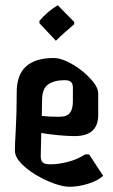

<svg xmlns="http://www.w3.org/2000/svg" viewBox="-20 -722 434 735"><path d="M246 -7Q222 -7 187 -19.5Q152 -32 117.5 -52.5Q83 -73 60 -97.5Q37 -122 37 -146Q37 -170 40.5 -229Q44 -288 44 -370Q44 -500 186 -500Q208 -500 237 -486.5Q266 -473 293 -451.5Q320 -430 338 -407Q356 -384 356 -364V-282Q356 -201 266 -201Q238 -201 202 -204.5Q166 -208 138 -213Q137 -180 136.5 -153.5Q136 -127 136 -123Q136 -107 144 -100Q152 -93 173 -93Q204 -93 240.5 -102.5Q277 -112 306 -131H321L375 -49Q356 -31 318.5 -19Q281 -7 246 -7ZM141 -338Q141 -330 140.5 -314Q140 -298 140 -278Q169 -275 207 -275Q236 -275 247.5 -289.5Q259 -304 259 -334V-388Q259 -399 253 -407Q247 -415 227 -415Q187 -415 164 -398.5Q141 -382 141 -338ZM194 -566 131 -633V-642Q145 -659 163 -674.5Q181 -690 201 -702L264 -638V-629Q245 -613 227.5 -597.5Q210 -582 194 -566Z"/></svg>

Font: Jaini Purva
Style: Regular
Weight: 400
Designer: Maithili Shingre, Girish Dalvi (Devanagari), Taresh Vohra (Latin)
Foundry: Ek Type
Version: Version 2.000; ttfautohint (v1.8.4.7-5d5b)